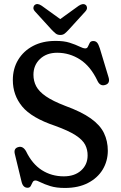

<svg xmlns="http://www.w3.org/2000/svg" viewBox="-20 -915 598 950"><path d="M301 15Q258.5 15 229 5.8Q199.5 -3.5 181.2 -12.8Q163 -22 155.5 -22Q145.5 -22 141.2 -13Q137 -4 132.2 5Q127.5 14 116.5 14Q93.5 14 86.5 -16.5L53 -154.5Q47 -181.5 71.5 -187.5Q93.5 -193.5 109 -166.5Q139 -104 187 -73.2Q235 -42.5 295.5 -42.5Q349 -42.5 381 -71.2Q413 -100 413.5 -144.5Q414 -174 401.5 -198.5Q389 -223 354 -245.8Q319 -268.5 252.5 -292.5Q136.5 -331.5 90 -387.8Q43.5 -444 43.5 -519Q43.5 -575.5 70 -619.2Q96.5 -663 143.8 -687.8Q191 -712.5 253.5 -712.5Q296 -713 325.2 -703.5Q354.5 -694 373 -684.8Q391.5 -675.5 402 -675.5Q411.5 -675.5 415.2 -684.8Q419 -694 424 -703Q429 -712 441.5 -712Q453.5 -712 460.5 -704Q467.5 -696 474 -675.5L517 -533Q526.5 -502 500 -494.5Q476 -487.5 463 -513.5Q428.5 -587 376.2 -620.5Q324 -654 263 -654Q210.5 -654 178 -623.2Q145.5 -592.5 145.5 -545Q145.5 -514 159.2 -488Q173 -462 207 -438.5Q241 -415 302 -391.5Q383 -362 429 -329.2Q475 -296.5 494.2 -257Q513.5 -217.5 513.5 -168.5Q513 -117 487.8 -75.5Q462.5 -34 415 -9.5Q367.5 15 301 15ZM320.5 -768.5Q309.5 -756.5 300.5 -749.2Q291.5 -742 278.5 -742Q264.5 -742 255.5 -749.2Q246.5 -756.5 235 -768.5L153 -858.5Q144.5 -868 145.2 -876.8Q146 -885.5 151.5 -890Q164.5 -901.5 186.5 -886.5L278 -820.5L369.5 -886.5Q391.5 -901 404.5 -890Q410 -885.5 410.5 -876.8Q411 -868 402.5 -858.5Z"/></svg>

Font: Fraunces 72pt SuperSoft
Style: Regular
Weight: 400
Version: Version 1.000;[b76b70a41]